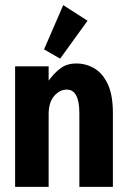

<svg xmlns="http://www.w3.org/2000/svg" viewBox="-20 -730 490 750"><path d="M39 0V-471H170V-415Q191 -444 216 -463Q241 -482 278 -482Q316 -482 348.5 -463Q381 -444 401 -401.5Q421 -359 421 -288V0H290V-287Q290 -380 241 -380Q213 -380 191.5 -355Q170 -330 170 -284V0ZM215 -501 152 -537 227 -710 322 -649Z"/></svg>

Font: Inconsolata SemiCondensed Black
Style: Regular
Weight: 900
Width: 4
Monospace: yes
Designer: Raph Levien, Cyreal, Brenton Simpson
Foundry: Raph Levien, Cyreal, Google
Version: Version 3.001; ttfautohint (v1.8.2.53-6de2)